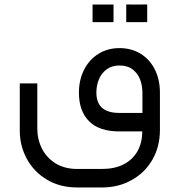

<svg xmlns="http://www.w3.org/2000/svg" viewBox="-20 -588 804 859"><path d="M695.5 -173.3V-6.2Q695.5 68 661.8 126.5Q628 185 568.8 217.8Q509.7 250.7 436.6 250.7H325.2Q248.3 250.7 190 215.8Q131.6 180.9 100.1 122.7Q68.5 64.5 68.5 -4V-215H146.9V-13.3Q146.9 35.6 167.7 76.9Q188.6 118.2 229 143.1Q269.4 167.9 325.2 167.9H436.6Q491.9 167.9 532.2 147.7Q572.5 127.5 594.5 89.5Q616.4 51.5 616.4 0H514.3Q423.7 0 378.4 -45.7Q333.1 -91.3 333.1 -173.3Q333.1 -230.8 356.3 -276.3Q379.5 -321.8 420.8 -347.3Q462.1 -372.8 514.3 -372.8Q567.6 -372.8 608.7 -347.8Q649.8 -322.7 672.6 -277.4Q695.5 -232.2 695.5 -173.3ZM617.2 -173.3Q617.2 -203.3 607.4 -230.7Q597.6 -258.1 574.5 -276.6Q551.5 -295 514.3 -295Q480.4 -295 457.1 -277.7Q433.8 -260.4 422.5 -233Q411.2 -205.6 411.2 -173.3Q411.2 -144.2 421.9 -124.1Q432.6 -104.1 455.4 -93.4Q478.2 -82.7 514.3 -82.7H617.2ZM487.9 -489.1Q487.9 -513 487.9 -528.6Q487.9 -544.2 487.9 -567.7Q465.8 -567.7 452.5 -567.7Q439.1 -567.7 424 -567.7Q412.5 -567.7 394.1 -567.7Q394.1 -544.2 394.1 -528.6Q394.1 -513 394.1 -489.1Q394.1 -489.1 411.6 -489.1Q429 -489.1 457.5 -489.1Q457.5 -489.1 487.9 -489.1ZM638.6 -489.1Q638.6 -513 638.6 -528.6Q638.6 -544.7 638.6 -568.1Q616.5 -567.7 603 -567.7Q589.4 -567.7 574.3 -567.7Q563.2 -568.1 544.8 -568.1Q544.8 -544.7 544.8 -528.6Q544.8 -513 544.8 -489.1Q544.8 -489.1 562.1 -489.1Q579.3 -489.1 607.8 -489.1Q607.8 -489.1 638.6 -489.1Z"/></svg>

Font: Arad-FD-VF Thin
Style: Regular
Weight: 100
Designer: Mohammad Darvishi
Version: Version 1.010;September 21, 2024;FontCreator 15.0.0.2992 64-